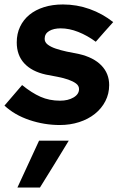

<svg xmlns="http://www.w3.org/2000/svg" viewBox="-36 -549 547 860"><path d="M-16 -76Q4 -99 23.5 -122Q43 -145 63 -168Q106 -133 145.5 -115.5Q185 -98 233 -98Q269 -98 293.5 -112.5Q318 -127 318 -150Q318 -165 304.5 -175Q291 -185 269.5 -192.5Q248 -200 221.5 -205Q195 -210 169 -215Q106 -229 72.5 -265.5Q39 -302 39 -359Q39 -398 54 -429.5Q69 -461 96 -483Q123 -505 161 -517Q199 -529 246 -529Q308 -529 365.5 -508.5Q423 -488 471 -450Q451 -428 432 -406.5Q413 -385 393 -362Q355 -390 314.5 -406Q274 -422 236 -422Q204 -422 184 -410Q164 -398 164 -375Q164 -360 177.5 -349.5Q191 -339 213 -331.5Q235 -324 262.5 -318Q290 -312 318 -307Q383 -292 418 -256Q453 -220 453 -168Q453 -129 436 -96Q419 -63 389 -39Q359 -15 318.5 -2Q278 11 232 11Q162 11 95.5 -11.5Q29 -34 -16 -76ZM139 81H272Q240 134 208 186Q176 238 143 291H42Q66 238 90.5 186Q115 134 139 81Z"/></svg>

Font: Rosa Sans
Style: Bold Italic
Weight: 700
Italic angle: -12°
Designer: Pentagram / MCKL
Foundry: Pentagram / MCKL
Version: Version 1.005;September 16, 2019;FontCreator 11.5.0.2425 64-